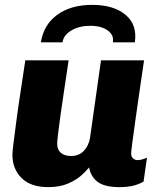

<svg xmlns="http://www.w3.org/2000/svg" viewBox="-20 -759 640 789"><path d="M179 10Q106 10 68.5 -27.5Q31 -65 31 -123Q31 -137 35.5 -171Q40 -205 46.5 -256Q53 -307 63 -372Q73 -437 84 -511H262Q252 -442 243 -384Q234 -326 228 -281.5Q222 -237 218.5 -208Q215 -179 215 -168Q215 -144 230 -131Q245 -118 272 -118Q305 -118 325 -139.5Q345 -161 350 -193L395 -511H572Q562 -443 552.5 -378Q543 -313 535.5 -259Q528 -205 523.5 -170.5Q519 -136 519 -129Q519 -115 527 -108Q535 -101 545 -101Q561 -101 584 -111L570 -13Q554 -3 530 3.5Q506 10 471 10Q410 10 381.5 -11.5Q353 -33 346 -71Q336 -58 314.5 -38.5Q293 -19 259 -4.5Q225 10 179 10ZM148 -585Q159 -657 215 -698Q271 -739 359 -739Q447 -739 496 -698Q545 -657 534 -585H444Q449 -615 422.5 -634Q396 -653 351 -653Q306 -653 273.5 -634Q241 -615 237 -585Z"/></svg>

Font: Chivo Mono Medium ExtraBold
Style: Italic
Weight: 800
Italic angle: -8.05°
Monospace: yes
Version: Version 1.008